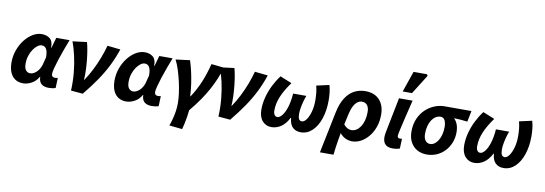

<svg xmlns="http://www.w3.org/2000/svg" viewBox="-67 -1262 5472 1929"><g transform="rotate(10 2669.0 -298.0)"><path d="M181.6 12Q108.5 12 69 -37.9Q29.5 -87.8 29.5 -174Q29.5 -242.2 51.7 -302.8Q73.9 -363.3 110.2 -409.4Q146.6 -455.5 191.3 -481.8Q235.9 -508.1 280.9 -508.1Q332.2 -508.1 364.9 -481.3Q397.7 -454.4 396 -389.6H400L430.1 -496.1H565.7Q546.2 -445.2 525.6 -390Q505 -334.7 488.5 -283.2Q472 -231.6 461.6 -191.8Q451.2 -152 451.2 -132.9Q451.2 -114.7 461 -106.4Q470.8 -98 485.4 -98Q495.5 -98 502.2 -99.5Q508.8 -101 515.1 -102L511.2 1.1Q496.6 6.5 479.5 9.3Q462.4 12 441.5 12Q397.2 12 370.4 -7.2Q343.6 -26.4 339.5 -72.4Q339.5 -74 339.8 -76.7Q340 -79.4 340.2 -82.2H336.2Q308 -33.2 264.2 -10.6Q220.4 12 181.6 12ZM233.1 -99.7Q249.9 -99.7 266.6 -108Q283.2 -116.2 298.1 -130.6Q313 -145 324.5 -164.4Q335.9 -183.8 342.3 -205.3L362.8 -284.7Q362.8 -344.2 347.1 -370.3Q331.4 -396.4 300.4 -396.4Q279.3 -396.4 256.5 -379.4Q233.7 -362.3 214.2 -333.3Q194.7 -304.3 183 -266.7Q171.2 -229.2 171.2 -188.3Q171.2 -141.5 188.6 -120.6Q206 -99.7 233.1 -99.7Z M667.8 0Q672.5 -94.2 663.6 -183.9Q654.7 -273.5 637 -351.6Q619.2 -429.7 596.5 -489.9L741.2 -508.1Q751.3 -473 759.1 -425.9Q766.9 -378.9 772.2 -327.2Q777.5 -275.5 779.1 -224.6Q780.7 -173.8 777.6 -130.2H781.6Q820.6 -187.9 852.4 -251.4Q884.2 -314.9 909 -379.8Q933.8 -444.6 950.5 -507.1L1084 -492.8Q1053.2 -400.9 1012.5 -319.9Q971.8 -238.8 916.9 -158.4Q861.9 -78.1 789.3 10.6Z M1232.6 12Q1159.5 12 1120 -37.9Q1080.5 -87.8 1080.5 -174Q1080.5 -242.2 1102.7 -302.8Q1124.9 -363.3 1161.2 -409.4Q1197.6 -455.5 1242.3 -481.8Q1286.9 -508.1 1331.9 -508.1Q1383.2 -508.1 1415.9 -481.3Q1448.7 -454.4 1447 -389.6H1451L1481.1 -496.1H1616.7Q1597.2 -445.2 1576.6 -390Q1556 -334.7 1539.5 -283.2Q1523 -231.6 1512.6 -191.8Q1502.2 -152 1502.2 -132.9Q1502.2 -114.7 1512 -106.4Q1521.8 -98 1536.4 -98Q1546.5 -98 1553.2 -99.5Q1559.8 -101 1566.1 -102L1562.2 1.1Q1547.6 6.5 1530.5 9.3Q1513.4 12 1492.5 12Q1448.2 12 1421.4 -7.2Q1394.6 -26.4 1390.5 -72.4Q1390.5 -74 1390.8 -76.7Q1391 -79.4 1391.2 -82.2H1387.2Q1359 -33.2 1315.2 -10.6Q1271.4 12 1232.6 12ZM1284.1 -99.7Q1300.9 -99.7 1317.6 -108Q1334.2 -116.2 1349.1 -130.6Q1364 -145 1375.5 -164.4Q1386.9 -183.8 1393.3 -205.3L1413.8 -284.7Q1413.8 -344.2 1398.1 -370.3Q1382.4 -396.4 1351.4 -396.4Q1330.3 -396.4 1307.5 -379.4Q1284.7 -362.3 1265.2 -333.3Q1245.7 -304.3 1234 -266.7Q1222.2 -229.2 1222.2 -188.3Q1222.2 -141.5 1239.6 -120.6Q1257 -99.7 1284.1 -99.7Z M1702 173.4Q1714.6 138.8 1724.7 100.6Q1734.8 62.3 1741 21.5Q1747.2 -19.4 1747.2 -61.3Q1747.2 -104.5 1739.9 -160.6Q1732.6 -216.6 1719 -276.3Q1705.3 -336.1 1687.6 -392Q1669.8 -447.8 1647.9 -489.9L1792.5 -508.1Q1808.6 -459.3 1822.3 -399.4Q1835.9 -339.6 1845.1 -276.1Q1854.2 -212.7 1856.9 -151.5H1860.9Q1915.7 -235.3 1951.1 -321.6Q1986.5 -408 2011.5 -507.1L2145 -492.8Q2121.9 -429.9 2098.1 -373.2Q2074.3 -316.5 2043.9 -260.7Q2013.5 -204.8 1971.8 -143.8Q1930.1 -82.8 1871.3 -11.9Q1867.5 24.5 1861.8 59.8Q1856 95 1849.1 127.5Q1842.3 160 1834.3 187.3Z M2171.8 0Q2176.5 -94.2 2167.6 -183.9Q2158.7 -273.5 2141 -351.6Q2123.2 -429.7 2100.5 -489.9L2245.2 -508.1Q2255.3 -473 2263.1 -425.9Q2270.9 -378.9 2276.2 -327.2Q2281.5 -275.5 2283.1 -224.6Q2284.7 -173.8 2281.6 -130.2H2285.6Q2324.6 -187.9 2356.4 -251.4Q2388.2 -314.9 2413 -379.8Q2437.8 -444.6 2454.5 -507.1L2588 -492.8Q2557.2 -400.9 2516.5 -319.9Q2475.8 -238.8 2420.9 -158.4Q2365.9 -78.1 2293.3 10.6Z M2712.2 12Q2657.5 12 2620.8 -28.9Q2584.2 -69.7 2584.2 -145.5Q2584.2 -208.9 2601.4 -273.4Q2618.7 -338 2648.6 -397.7Q2678.6 -457.3 2716.3 -506.5L2835.5 -457.9Q2774.2 -373.2 2744.2 -301Q2714.3 -228.8 2714.3 -159.8Q2714.3 -128.9 2725.5 -113.5Q2736.7 -98 2755.4 -98Q2777 -98 2801.5 -127.1Q2826 -156.2 2845.1 -213.9Q2864.2 -271.6 2870.8 -357.9H3005.6Q2995.2 -332.1 2985.8 -298Q2976.5 -264 2970.6 -230.1Q2964.7 -196.2 2964.7 -170.7Q2964.7 -133 2974.4 -115.5Q2984 -98 3005 -98Q3028.4 -98 3050.9 -129.1Q3073.4 -160.2 3087.9 -212.4Q3102.4 -264.6 3102.4 -327.3Q3102.4 -364.7 3098.4 -404.3Q3094.4 -443.9 3085 -477.1L3214.8 -506.1Q3225.8 -469.5 3230 -428.7Q3234.2 -387.8 3234.2 -350.7Q3234.2 -246.4 3206.2 -164.3Q3178.2 -82.2 3128.1 -35.1Q3078 12 3011.3 12Q2961 12 2929.4 -18.6Q2897.8 -49.2 2893.3 -113.5H2889.3Q2854.7 -47.6 2809.2 -17.8Q2763.7 12 2712.2 12Z M3238.3 176.7 3324 -242.6Q3343.5 -337.6 3381.2 -396.2Q3418.9 -454.9 3470.4 -481.5Q3521.9 -508.1 3582.3 -508.1Q3675.4 -508.1 3726.9 -452.5Q3778.4 -396.8 3778.4 -301.8Q3778.4 -230.4 3757 -172.6Q3735.5 -114.8 3700.3 -73.4Q3665.2 -32.1 3622.6 -10Q3580 12 3537.1 12Q3500.5 12 3467.3 -3.9Q3434 -19.8 3410.6 -50.1Q3403 -9.6 3397 27.7Q3391 65 3385.9 101.8Q3380.7 138.7 3376.7 176.7ZM3511.1 -98Q3536.5 -98 3559.5 -112.1Q3582.5 -126.1 3600.8 -153.2Q3619.2 -180.3 3629.6 -218.5Q3640 -256.6 3640 -304.8Q3640 -349.7 3621 -373.9Q3602 -398.1 3567.1 -398.1Q3543.4 -398.1 3522 -382.9Q3500.7 -367.6 3483.3 -335.3Q3465.9 -302.9 3454.8 -252.6L3430.5 -142.7Q3443.1 -126.1 3456.6 -116.4Q3470.2 -106.6 3484.2 -102.3Q3498.2 -98 3511.1 -98Z M3950.1 11.3Q3897.2 11.3 3873.5 -14.6Q3849.8 -40.5 3849.8 -85.7Q3849.8 -98.9 3851.7 -113.3Q3853.6 -127.7 3857.1 -146.3L3926.6 -496.1H4065Q4040 -393.8 4020.8 -313.7Q4001.5 -233.6 3990.8 -184Q3980 -134.5 3980 -122.6Q3980 -109 3987.3 -103.9Q3994.6 -98.7 4004.1 -98.7Q4008.7 -98.7 4014.7 -99.2Q4020.6 -99.7 4026.8 -101.1L4022.6 0.4Q4010.6 4.2 3992.2 7.7Q3973.7 11.3 3950.1 11.3ZM3951.2 -569.9 4024.4 -782.7H4161.5L4170.1 -767.2L4046.1 -569.9Z M4297.2 12Q4243.6 12 4200.6 -11.5Q4157.6 -34.9 4132.6 -80.2Q4107.5 -125.5 4107.5 -189.5Q4107.5 -263.5 4132.4 -320.6Q4157.3 -377.8 4198.8 -416.8Q4240.4 -455.8 4290.3 -476Q4340.2 -496.1 4391.2 -496.1H4665.6L4643.1 -384.1Q4606.2 -388.7 4574.8 -391.5Q4543.3 -394.2 4508.7 -395V-391Q4530.8 -369.9 4542.9 -336.3Q4555 -302.7 4555 -258.1Q4555 -203 4535.9 -154Q4516.8 -105 4482 -67.5Q4447.3 -30.1 4400.3 -9Q4353.2 12 4297.2 12ZM4312.4 -98Q4335.2 -98 4355.8 -111.9Q4376.5 -125.7 4392.7 -151.1Q4408.9 -176.6 4418.5 -212.1Q4428.1 -247.7 4428.1 -290.2Q4428.1 -331.8 4414.7 -358.9Q4401.3 -386.1 4371.1 -386.1Q4344.9 -386.1 4322.2 -371.9Q4299.5 -357.8 4282.2 -332.2Q4265 -306.6 4255.5 -271.1Q4245.9 -235.6 4245.9 -191.9Q4245.9 -144.3 4265.1 -121.2Q4284.3 -98 4312.4 -98Z M4781.2 12Q4726.5 12 4689.8 -28.9Q4653.2 -69.7 4653.2 -145.5Q4653.2 -208.9 4670.4 -273.4Q4687.7 -338 4717.6 -397.7Q4747.6 -457.3 4785.3 -506.5L4904.5 -457.9Q4843.2 -373.2 4813.2 -301Q4783.3 -228.8 4783.3 -159.8Q4783.3 -128.9 4794.5 -113.5Q4805.7 -98 4824.4 -98Q4846 -98 4870.5 -127.1Q4895 -156.2 4914.1 -213.9Q4933.2 -271.6 4939.8 -357.9H5074.6Q5064.2 -332.1 5054.8 -298Q5045.5 -264 5039.6 -230.1Q5033.7 -196.2 5033.7 -170.7Q5033.7 -133 5043.4 -115.5Q5053 -98 5074 -98Q5097.4 -98 5119.9 -129.1Q5142.4 -160.2 5156.9 -212.4Q5171.4 -264.6 5171.4 -327.3Q5171.4 -364.7 5167.4 -404.3Q5163.4 -443.9 5154 -477.1L5283.8 -506.1Q5294.8 -469.5 5299 -428.7Q5303.2 -387.8 5303.2 -350.7Q5303.2 -246.4 5275.2 -164.3Q5247.2 -82.2 5197.1 -35.1Q5147 12 5080.3 12Q5030 12 4998.4 -18.6Q4966.8 -49.2 4962.3 -113.5H4958.3Q4923.7 -47.6 4878.2 -17.8Q4832.7 12 4781.2 12Z"/></g></svg>

Font: Source Sans 3
Style: Italic
Weight: 200
Italic angle: -11°
Designer: Paul D. Hunt
Foundry: Adobe
Version: Version 3.046;hotconv 1.0.118;makeotfexe 2.5.65603